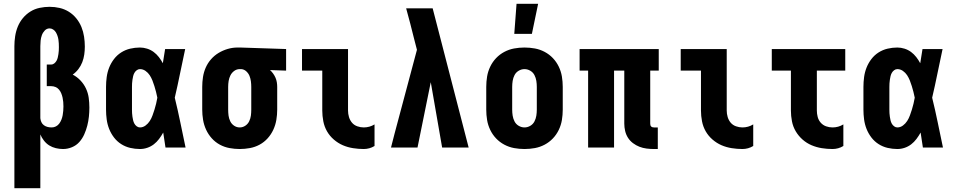

<svg xmlns="http://www.w3.org/2000/svg" viewBox="-20 -779 5040 1014"><path d="M56 215V-535Q56 -561 60 -587.5Q64 -614 74 -638.5Q84 -663 101 -683.5Q118 -704 140.5 -718Q163 -732 189.5 -737.5Q216 -743 242 -743Q269 -743 295 -737Q321 -731 343.5 -717Q366 -703 383 -682Q400 -661 410 -636.5Q420 -612 424 -585.5Q428 -559 428 -533Q428 -512 425 -491Q422 -470 414.5 -450.5Q407 -431 394 -414Q381 -397 364 -385Q387 -373 405 -354Q423 -335 434 -311.5Q445 -288 448.5 -262.5Q452 -237 452 -211Q452 -187 449.5 -163Q447 -139 441 -115.5Q435 -92 425 -69.5Q415 -47 399 -29Q383 -11 360 -1.5Q337 8 313 8Q294 8 275 3.5Q256 -1 240 -11Q224 -21 212 -36.5Q200 -52 193 -69V215ZM253 -106Q265 -106 275.5 -111.5Q286 -117 293 -126.5Q300 -136 304.5 -147.5Q309 -159 311 -170.5Q313 -182 314 -193.5Q315 -205 315 -217Q315 -229 314 -240.5Q313 -252 310.5 -263.5Q308 -275 303.5 -286Q299 -297 291.5 -306Q284 -315 273 -319.5Q262 -324 250 -324H227V-438H250Q259 -438 266.5 -444Q274 -450 278.5 -458Q283 -466 285 -475Q287 -484 288.5 -493Q290 -502 290.5 -511.5Q291 -521 291 -530Q291 -540 290.5 -550Q290 -560 288.5 -570Q287 -580 283.5 -590Q280 -600 275 -608.5Q270 -617 261 -623Q252 -629 242 -629Q227 -629 216.5 -618Q206 -607 201 -593Q196 -579 194.5 -564.5Q193 -550 193 -535V-155Q194 -144 198.5 -134Q203 -124 212 -117.5Q221 -111 231.5 -108.5Q242 -106 253 -106Z M719 8Q693 8 667.5 2Q642 -4 620 -18Q598 -32 582 -53Q566 -74 556.5 -98Q547 -122 543.5 -148Q540 -174 540 -200V-320Q540 -346 543.5 -372Q547 -398 556.5 -422Q566 -446 582 -467Q598 -488 620 -502Q642 -516 667.5 -522Q693 -528 719 -528Q738 -528 757 -522Q776 -516 791.5 -504.5Q807 -493 819 -477.5Q831 -462 840 -445Q843 -464 846 -482.5Q849 -501 852 -520H958Q944 -456 931 -391.5Q918 -327 903 -263Q919 -198 932.5 -132Q946 -66 960 0H854Q851 -20 848 -39.5Q845 -59 842 -79Q832 -61 820 -45Q808 -29 792.5 -17Q777 -5 758 1.5Q739 8 719 8ZM719 -106Q735 -106 748.5 -116Q762 -126 771 -140Q780 -154 785.5 -169.5Q791 -185 796 -200.5Q801 -216 804.5 -231.5Q808 -247 811 -263Q808 -279 804 -294Q800 -309 795.5 -324Q791 -339 785 -354Q779 -369 770.5 -382Q762 -395 748.5 -404.5Q735 -414 719 -414Q710 -414 702 -408Q694 -402 689.5 -393.5Q685 -385 683 -376Q681 -367 679.5 -357.5Q678 -348 677.5 -338.5Q677 -329 677 -320V-200Q677 -191 677.5 -181.5Q678 -172 679.5 -162.5Q681 -153 683 -144Q685 -135 689.5 -126.5Q694 -118 702 -112Q710 -106 719 -106Z M1246 8Q1219 8 1192 3Q1165 -2 1141 -15Q1117 -28 1098.5 -48.5Q1080 -69 1068.5 -94Q1057 -119 1052.5 -146Q1048 -173 1048 -200V-320Q1048 -346 1052 -372Q1056 -398 1066.5 -422Q1077 -446 1094.5 -466Q1112 -486 1134.5 -499.5Q1157 -513 1182.5 -520.5Q1208 -528 1234 -528H1250L1491 -520V-406L1406 -409Q1415 -401 1422.5 -390.5Q1430 -380 1435 -368.5Q1440 -357 1442 -344.5Q1444 -332 1444 -320V-200Q1444 -173 1439.5 -146Q1435 -119 1423.5 -94Q1412 -69 1393.5 -48.5Q1375 -28 1351 -15Q1327 -2 1300 3Q1273 8 1246 8ZM1246 -106Q1262 -106 1275.5 -115Q1289 -124 1296 -138.5Q1303 -153 1305 -168.5Q1307 -184 1307 -200V-320Q1307 -335 1305 -350Q1303 -365 1297.5 -378.5Q1292 -392 1280.5 -402.5Q1269 -413 1254 -414H1246Q1230 -414 1217 -404.5Q1204 -395 1197 -381Q1190 -367 1187.5 -351.5Q1185 -336 1185 -320V-200Q1185 -184 1187 -168.5Q1189 -153 1196 -138.5Q1203 -124 1216.5 -115Q1230 -106 1246 -106Z M1901 8Q1873 8 1844.5 3.5Q1816 -1 1790.5 -12Q1765 -23 1743 -42Q1721 -61 1707 -85.5Q1693 -110 1687.5 -138.5Q1682 -167 1682 -195V-406H1575V-520H1818V-195Q1818 -178 1823 -161Q1828 -144 1839 -131Q1850 -118 1867 -112Q1884 -106 1901 -106Q1916 -106 1930.5 -110Q1945 -114 1958 -122V-8Q1945 0 1930.5 4Q1916 8 1901 8Z M2045 0 2064 -74 2182 -516 2167 -574Q2157 -615 2146.5 -655Q2136 -695 2125 -735H2265L2455 0H2315L2255 -345L2185 0Z M2750 8Q2722 8 2695 3Q2668 -2 2643.5 -15Q2619 -28 2600 -48Q2581 -68 2569 -93Q2557 -118 2552.5 -145Q2548 -172 2548 -200V-320Q2548 -348 2552.5 -375Q2557 -402 2569 -427Q2581 -452 2600 -472Q2619 -492 2643.5 -505Q2668 -518 2695 -523Q2722 -528 2750 -528Q2778 -528 2805 -523Q2832 -518 2856.5 -505Q2881 -492 2900 -472Q2919 -452 2931 -427Q2943 -402 2947.5 -375Q2952 -348 2952 -320V-200Q2952 -172 2947.5 -145Q2943 -118 2931 -93Q2919 -68 2900 -48Q2881 -28 2856.5 -15Q2832 -2 2805 3Q2778 8 2750 8ZM2750 -106Q2766 -106 2780.5 -114.5Q2795 -123 2802.5 -137.5Q2810 -152 2812.5 -168Q2815 -184 2815 -200V-320Q2815 -336 2812.5 -352Q2810 -368 2802.5 -382.5Q2795 -397 2780.5 -405.5Q2766 -414 2750 -414Q2734 -414 2719.5 -405.5Q2705 -397 2697.5 -382.5Q2690 -368 2687.5 -352Q2685 -336 2685 -320V-200Q2685 -184 2687.5 -168Q2690 -152 2697.5 -137.5Q2705 -123 2719.5 -114.5Q2734 -106 2750 -106ZM2696 -600 2708 -759H2822L2789 -600Z M3454 8H3434Q3414 8 3394.5 5.5Q3375 3 3357 -4Q3339 -11 3323 -23Q3307 -35 3296.5 -51.5Q3286 -68 3281.5 -87.5Q3277 -107 3277 -126V-406H3223V0H3086V-406H3041V-520H3459V-406H3414V-126Q3414 -122 3415 -118Q3416 -114 3419 -111Q3422 -108 3426 -107Q3430 -106 3434 -106H3454Z M3901 8Q3873 8 3844.5 3.5Q3816 -1 3790.5 -12Q3765 -23 3743 -42Q3721 -61 3707 -85.5Q3693 -110 3687.5 -138.5Q3682 -167 3682 -195V-406H3575V-520H3818V-195Q3818 -178 3823 -161Q3828 -144 3839 -131Q3850 -118 3867 -112Q3884 -106 3901 -106Q3916 -106 3930.5 -110Q3945 -114 3958 -122V-8Q3945 0 3930.5 4Q3916 8 3901 8Z M4377 8Q4348 8 4320 3.5Q4292 -1 4266 -12Q4240 -23 4218.5 -42Q4197 -61 4182.5 -85.5Q4168 -110 4162.5 -138.5Q4157 -167 4157 -195V-406H4056V-520H4444V-406H4294V-195Q4294 -178 4298.5 -161Q4303 -144 4314.5 -131Q4326 -118 4342.5 -112Q4359 -106 4377 -106Q4392 -106 4406.5 -110Q4421 -114 4434 -122V-8Q4421 0 4406.5 4Q4392 8 4377 8Z M4719 8Q4693 8 4667.5 2Q4642 -4 4620 -18Q4598 -32 4582 -53Q4566 -74 4556.5 -98Q4547 -122 4543.5 -148Q4540 -174 4540 -200V-320Q4540 -346 4543.5 -372Q4547 -398 4556.5 -422Q4566 -446 4582 -467Q4598 -488 4620 -502Q4642 -516 4667.5 -522Q4693 -528 4719 -528Q4738 -528 4757 -522Q4776 -516 4791.5 -504.5Q4807 -493 4819 -477.5Q4831 -462 4840 -445Q4843 -464 4846 -482.5Q4849 -501 4852 -520H4958Q4944 -456 4931 -391.5Q4918 -327 4903 -263Q4919 -198 4932.5 -132Q4946 -66 4960 0H4854Q4851 -20 4848 -39.5Q4845 -59 4842 -79Q4832 -61 4820 -45Q4808 -29 4792.5 -17Q4777 -5 4758 1.5Q4739 8 4719 8ZM4719 -106Q4735 -106 4748.5 -116Q4762 -126 4771 -140Q4780 -154 4785.5 -169.5Q4791 -185 4796 -200.5Q4801 -216 4804.5 -231.5Q4808 -247 4811 -263Q4808 -279 4804 -294Q4800 -309 4795.5 -324Q4791 -339 4785 -354Q4779 -369 4770.5 -382Q4762 -395 4748.5 -404.5Q4735 -414 4719 -414Q4710 -414 4702 -408Q4694 -402 4689.5 -393.5Q4685 -385 4683 -376Q4681 -367 4679.5 -357.5Q4678 -348 4677.5 -338.5Q4677 -329 4677 -320V-200Q4677 -191 4677.5 -181.5Q4678 -172 4679.5 -162.5Q4681 -153 4683 -144Q4685 -135 4689.5 -126.5Q4694 -118 4702 -112Q4710 -106 4719 -106Z"/></svg>

Font: Iosevka Heavy
Style: Regular
Weight: 900
Monospace: yes
Designer: Belleve Invis
Foundry: Belleve Invis
Version: Version 32.5.0; ttfautohint (v1.8.4)